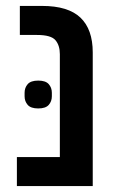

<svg xmlns="http://www.w3.org/2000/svg" viewBox="-20 -628 410 648"><path d="M37 -98H182V-445Q182 -475 167 -492.5Q152 -510 105 -510H47V-608H122Q210 -608 251.5 -568.5Q293 -529 293 -451V0H37ZM109 -262Q84 -262 73.5 -274Q63 -286 63 -303V-315Q63 -332 73.5 -344Q84 -356 109 -356Q134 -356 144.5 -344Q155 -332 155 -315V-303Q155 -286 144.5 -274Q134 -262 109 -262Z"/></svg>

Font: IBM Plex Sans Hebrew Medm
Style: Regular
Weight: 500
Designer: Mike Abbink, Paul van der Laan, Pieter van Rosmalen, Yanek Iontef
Foundry: Bold Monday
Version: Version 1.3